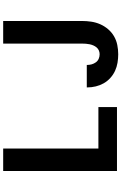

<svg xmlns="http://www.w3.org/2000/svg" viewBox="208 -984 783 1240"><g transform="rotate(-90 600.0 -363.5)"><path d="M116 0V-735H261V-120H529V0ZM870 8Q843 8 815.5 3.5Q788 -1 763 -12.5Q738 -24 717 -43Q696 -62 682.5 -86Q669 -110 662.5 -137Q656 -164 656 -191V-195H801V-193Q801 -178 805 -163.5Q809 -149 818 -136.5Q827 -124 841 -118Q855 -112 870 -112Q883 -112 894.5 -117Q906 -122 914 -131.5Q922 -141 927 -152.5Q932 -164 934.5 -176Q937 -188 938 -200.5Q939 -213 939 -226V-735H1085V-226Q1085 -196 1080.5 -166Q1076 -136 1064 -108.5Q1052 -81 1032 -57.5Q1012 -34 986 -19Q960 -4 930 2Q900 8 870 8Z"/></g></svg>

Font: Iosevka Aile Heavy
Style: Regular
Weight: 900
Designer: Belleve Invis
Foundry: Belleve Invis
Version: Version 31.1.0; ttfautohint (v1.8.4)